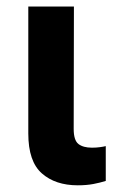

<svg xmlns="http://www.w3.org/2000/svg" viewBox="-20 -548 400 574"><path d="M64.6 -528.4H201L200.3 -162.6Q200.3 -128.6 214.5 -117.5Q228.7 -106.5 255 -106.5Q267.8 -106.5 278.4 -108Q289.1 -109.4 296.2 -111.2V-7.1Q279.5 -1.8 259.1 2.1Q238.6 6 212.4 6Q145.6 6 105.1 -29.7Q64.6 -65.3 64.6 -148.8Z"/></svg>

Font: Interface
Style: Bold
Weight: 700
Designer: Rasmus Andersson
Foundry: rsms
Version: Version 1.8